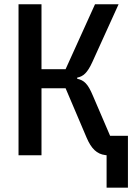

<svg xmlns="http://www.w3.org/2000/svg" viewBox="-20 -718 640 888"><path d="M473 149.9H571.7V-89.8H489.3L409.4 -275.9C386.4 -330.6 369 -346.9 337 -353.7V-359C365.1 -364.3 384.2 -381 407 -430.8L528.4 -698.2H419.4L283.4 -398.1H171.9V-698.2H65.7V0H171.9V-309.7H283.4L380.7 -81C402.3 -30.5 427.9 -5.3 467.3 -0.7L473 0Z"/></svg>

Font: Margiela Mono Medium
Style: Regular
Weight: 500
Designer: Mike Abbink, Paul van der Laan, Pieter van Rosmalen
Foundry: Bold Monday
Version: Version 2.003 2021